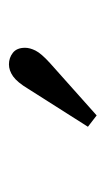

<svg xmlns="http://www.w3.org/2000/svg" viewBox="79 -876 241 440"><g transform="rotate(-90 200.0 -656.5)"><path d="M216 -713Q231 -738 244.5 -747.5Q258 -757 272 -757Q287 -757 298.5 -748Q310 -739 310 -720Q310 -709 303.5 -696Q297 -683 275 -663L155 -556L129 -576Z"/></g></svg>

Font: SourceSerifPro
Style: Book
Weight: 400
Designer: Frank Grießhammer
Foundry: Adobe Systems Incorporated
Version: Version 1.014;PS Version 1.0;hotconv 1.0.73;makeotf.lib2.5.5